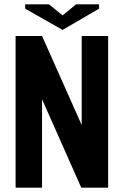

<svg xmlns="http://www.w3.org/2000/svg" viewBox="-20 -866 575 886"><path d="M52 -700H174L357 -289V-700H479V0H355L174 -408V0H52ZM331 -846H437V-826L269 -728L96 -826V-846H206L269 -795Z"/></svg>

Font: Tschichold
Style: Bold
Weight: 700
Designer: Peter Wiegel
Foundry: Peter Wiegel
Version: Version 1.000; ttfautohint (v1.3)